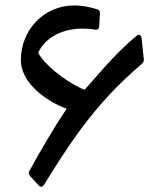

<svg xmlns="http://www.w3.org/2000/svg" viewBox="-20 -687 621 724"><path d="M126.5 12.7C128.9 15.6 132.3 17.1 135.2 17.1C139.2 17.1 142.6 14.6 145.5 10.2C226.1 -117.2 323.2 -283.7 512.7 -444.3C520 -450.7 522.9 -456.1 522.5 -462.4L513.7 -544.4C512.7 -551.8 508.8 -555.7 503.9 -555.7C501.5 -555.7 498 -554.2 495.1 -551.8C409.7 -482.4 334.5 -386.2 299.8 -349.6C298.8 -348.6 297.9 -348.6 296.9 -349.1C220.7 -381.8 143.6 -448.2 124 -488.3C150.9 -545.9 214.4 -579.1 291.5 -579.1C306.6 -579.1 322.7 -578.1 338.9 -575.2C347.7 -573.7 353.5 -578.6 354 -586.9L356.9 -637.2C357.4 -644.5 354 -649.4 346.7 -651.9C315.4 -661.6 286.6 -666.5 259.8 -666.5C145.5 -666.5 58.6 -573.7 58.6 -460.5C58.6 -373.5 154.8 -305.2 231.4 -276.9C177.2 -196.3 128.4 -110.8 90.3 -41.5C88.9 -39.1 88.4 -36.6 88.4 -34.7C88.4 -30.8 89.8 -27.3 92.8 -23.9Z"/></svg>

Font: Pfont
Style: Regular
Weight: 400
Designer: Damoon Khanjanzadeh
Foundry: pfont
Version: Version 1.000;PS 000.300;hotconv 1.0.88;makeotf.lib2.5.64775